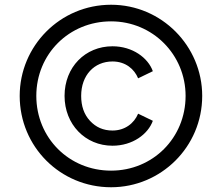

<svg xmlns="http://www.w3.org/2000/svg" viewBox="-20 -777 935 809"><path d="M448 12C658 12 832 -158 832 -373C832 -583 661 -757 448 -757C233 -757 63 -583 63 -373C63 -159 234 12 448 12ZM448 -58C271 -58 133 -196 133 -373C133 -549 271 -687 448 -687C624 -687 762 -546 762 -373C762 -196 624 -58 448 -58ZM454 -163C539 -163 604 -212 624 -268L562 -298C545 -257 506 -227 454 -227C415 -227 384 -241 359 -268C334 -295 322 -330 322 -373C322 -460 377 -518 454 -518C509 -518 546 -486 562 -447L624 -477C604 -533 539 -582 454 -582C339 -582 252 -494 252 -373C252 -253 339 -163 454 -163Z"/></svg>

Font: Plus Jakarta Sans
Style: Regular
Weight: 400
Designer: Gumpita Rahayu
Foundry: Tokotype
Version: Version 2.071;gftools[0.9.30]